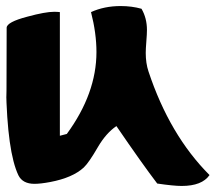

<svg xmlns="http://www.w3.org/2000/svg" viewBox="-47 -611 713 635"><path d="M646 -32Q621 4 554 4Q527 4 473 -4Q422 -71 338 -194Q304 -171 277 -125Q247 -73 230 -57Q193 -23 119 -9Q87 -3 67 -3Q28 -3 14 -31Q-23 -108 -27 -323Q-25 -200 -25 -519Q-25 -538 44 -556Q103 -572 132 -572Q142 -572 151 -571V-162L174 -168Q272 -302 272 -439Q272 -501 254 -571Q298 -591 352 -591Q389 -591 421 -582Q439 -551 439 -512Q439 -499 437 -474Q435 -449 435 -436Q435 -402 444 -375Q514 -164 646 -32Z"/></svg>

Font: To Be Continued
Style: Regular
Weight: 400
Version: Macromedia Fontographer 4.1.4 9/2/97